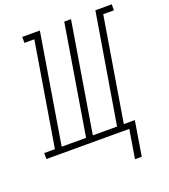

<svg xmlns="http://www.w3.org/2000/svg" viewBox="-199 -850 1007 1147"><g transform="rotate(-20 304.5 -276.5)"><path d="M460 182 490 0H-37V-38H31L140 -697H77V-735H189L74 -38H229L344 -735H387L272 -38H426L542 -735H646V-697H578L469 -38H539L503 182Z"/></g></svg>

Font: Iosevka Curly Slab XLtEx
Style: Italic
Weight: 200
Width: 7
Italic angle: -9°
Monospace: yes
Designer: Belleve Invis
Foundry: Belleve Invis
Version: Version 11.1.0; ttfautohint (v1.8.3)